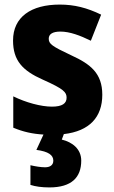

<svg xmlns="http://www.w3.org/2000/svg" viewBox="-20 -579 500 839"><path d="M335 123C335 72 296 42 250 31L259 7C371 -6 427 -67 427 -165C427 -259 375 -299 292 -337C207 -377 193 -387 193 -410C193 -430 210 -441 244 -441C285 -441 330 -424 377 -401L422 -515C360 -545 305 -559 241 -559C116 -559 37 -505 37 -402C37 -314 79 -270 167 -231C259 -190 271 -176 271 -152C271 -127 252 -113 207 -113C159 -113 93 -131 38 -158V-21C81 -3 121 6 170 9L139 76C192 83 213 99 213 123C213 143 198 152 177 152C159 152 134 148 113 143V229C135 236 162 240 196 240C293 240 335 196 335 123Z"/></svg>

Font: Noto Sans Sinhala UI SemiCondensed ExtraBold
Style: Regular
Weight: 800
Width: 4
Designer: Jelle Bosma - Monotype Design Team
Foundry: Monotype Imaging Inc.
Version: Version 2.006